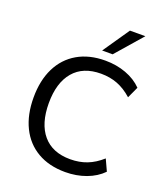

<svg xmlns="http://www.w3.org/2000/svg" viewBox="-167 -1049 1008 1171"><g transform="rotate(20 337.0 -464.0)"><path d="M395 9Q290 9 214.5 -35Q139 -79 99 -160.5Q59 -242 59 -353Q59 -464 99 -545Q139 -626 214.5 -670Q290 -714 395 -714Q467 -714 529.5 -691Q592 -668 634 -625L600 -551Q554 -592 505 -611Q456 -630 397 -630Q281 -630 219.5 -557.5Q158 -485 158 -353Q158 -220 219.5 -147.5Q281 -75 397 -75Q456 -75 505 -94Q554 -113 600 -154L634 -80Q592 -37 529.5 -14Q467 9 395 9ZM354 -765 472 -937H572L422 -765Z"/></g></svg>

Font: Nunito Sans Medium
Style: Regular
Weight: 500
Designer: Vernon Adams
Foundry: Vernon Adams
Version: Version 3.101; ttfautohint (v1.8.4.7-5d5b);gftools[0.9.27]